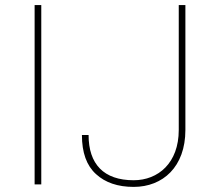

<svg xmlns="http://www.w3.org/2000/svg" viewBox="-20 -731 850 761"><path d="M117.2 -710.9V0H143.6V-710.9ZM688.5 -215.8C688.5 -85 606.9 -16.6 509.8 -16.6C391.1 -16.6 331.1 -80.6 331.1 -195.8H304.7C304.7 -126 323.2 -74.7 360.4 -41C397 -7.3 446.8 9.8 509.8 9.8C625.5 9.8 714.8 -69.8 714.8 -215.8V-710.9H688.5Z"/></svg>

Font: Vazirmatn Thin
Style: Regular
Weight: 100
Designer: Saber Rastikerdar
Foundry: Saber Rastikerdar
Version: Version 33.003